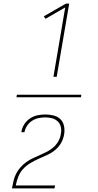

<svg xmlns="http://www.w3.org/2000/svg" viewBox="-20 -870 540 1060"><path d="M275 -446 340 -829 231 -766 222 -780 344 -850H362L293 -446ZM71 -333 73 -347H429L427 -333ZM46 170Q50 149 54.5 129Q59 109 68.5 90Q78 71 92.5 54.5Q107 38 125 25Q143 12 162.5 3Q182 -6 201.5 -14.5Q221 -23 240.5 -33Q260 -43 276 -57.5Q292 -72 302.5 -91Q313 -110 316 -131Q316 -131 316 -131Q316 -131 316 -131Q320 -150 316 -168.5Q312 -187 299 -199.5Q286 -212 267.5 -217Q249 -222 230 -222Q212 -222 193 -218Q174 -214 157.5 -203.5Q141 -193 130 -176.5Q119 -160 115 -141Q115 -141 115 -140.5Q115 -140 115 -140H97Q97 -140 97.5 -140.5Q98 -141 98 -141Q101 -163 113.5 -183Q126 -203 145.5 -216Q165 -229 187 -233.5Q209 -238 230 -238Q253 -238 275.5 -232.5Q298 -227 313.5 -212Q329 -197 333.5 -174Q338 -151 334 -128Q330 -103 317 -80.5Q304 -58 284 -41.5Q264 -25 240.5 -14.5Q217 -4 193.5 6.5Q170 17 147.5 30.5Q125 44 107.5 63Q90 82 81 105.5Q72 129 67 154H284L281 170Z"/></svg>

Font: iosevka_custom_sans_ss08 Thin
Style: Italic
Weight: 100
Italic angle: -10°
Designer: Belleve Invis
Foundry: Belleve Invis
Version: Version 10.3.0; ttfautohint (v1.8.3)